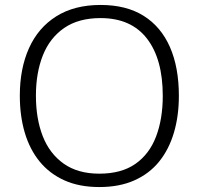

<svg xmlns="http://www.w3.org/2000/svg" viewBox="-20 -745 803 775"><path d="M702 -358Q702 -277 682 -209.5Q662 -142 622.5 -93Q583 -44 522.5 -17Q462 10 381 10Q300 10 240 -17Q180 -44 140 -93Q100 -142 80 -209.5Q60 -277 60 -359Q60 -468 97 -550.5Q134 -633 207 -679Q280 -725 386 -725Q490 -725 560 -681Q630 -637 666 -555Q702 -473 702 -358ZM125 -359Q125 -266 152.5 -195.5Q180 -125 237 -84.5Q294 -44 381 -44Q470 -44 526.5 -83.5Q583 -123 610 -194Q637 -265 637 -358Q637 -507 573 -589.5Q509 -672 386 -672Q297 -672 239 -632Q181 -592 153 -521.5Q125 -451 125 -359Z"/></svg>

Font: Noto Sans Hebrew Thin Light
Style: Regular
Weight: 300
Version: Version 3.001